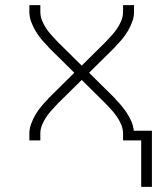

<svg xmlns="http://www.w3.org/2000/svg" viewBox="-20 -550 640 752"><path d="M575 182H533V0H462V-27Q462 -44 455.5 -60Q449 -76 439.5 -90.5Q430 -105 418.5 -117.5Q407 -130 395 -143L300 -237L205 -143Q193 -130 181.5 -117.5Q170 -105 160.5 -90.5Q151 -76 144.5 -60Q138 -44 138 -27V0H95V-27Q95 -46 102 -65Q109 -84 119 -101Q129 -118 141.5 -133Q154 -148 168 -162V-163Q170 -165 171.5 -166.5Q173 -168 175 -170L271 -265L175 -360Q173 -362 171.5 -363.5Q170 -365 168 -367V-368Q154 -382 141.5 -397Q129 -412 119 -429Q109 -446 102 -465Q95 -484 95 -504V-530H138V-504Q138 -486 144.5 -470Q151 -454 160.5 -439.5Q170 -425 181.5 -412.5Q193 -400 205 -387L300 -293L395 -387Q407 -400 418.5 -412.5Q430 -425 439.5 -439.5Q449 -454 455.5 -470Q462 -486 462 -504V-530H505V-503Q505 -484 498 -465Q491 -446 481 -429Q471 -412 458.5 -397Q446 -382 432 -368V-367Q430 -365 428.5 -363.5Q427 -362 425 -360L329 -265L425 -170Q427 -168 428.5 -166.5Q430 -165 432 -163V-162Q445 -149 456.5 -135Q468 -121 478 -105.5Q488 -90 495 -73.5Q502 -57 504 -38H575Z"/></svg>

Font: Iosevka Curly XLtEx
Style: Regular
Weight: 200
Width: 7
Monospace: yes
Designer: Belleve Invis
Foundry: Belleve Invis
Version: Version 11.1.0; ttfautohint (v1.8.3)